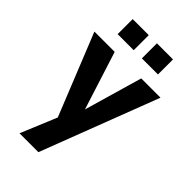

<svg xmlns="http://www.w3.org/2000/svg" viewBox="-265 -770 1064 1064"><g transform="rotate(45 267.0 -237.5)"><path d="M526 -484H375L276 -142L167 -484H8L201 -4L113 208H261ZM425 -565V-683H299V-565ZM235 -565V-683H109V-565Z"/></g></svg>

Font: Play
Style: Bold
Weight: 700
Designer: Jonas Hecksher
Foundry: Jonas Hecksher, Playtypeª, e-types AS
Version: Version 1.002